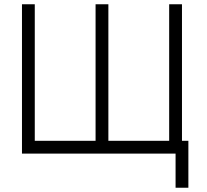

<svg xmlns="http://www.w3.org/2000/svg" viewBox="-20 -720 970 900"><path d="M83 -700V0H803V160H863V-60H833V-700H773V-60H488V-700H428V-60H143V-700Z"/></svg>

Font: Unageo Variable
Style: Regular
Weight: 300
Designer: Richard Sepsi
Foundry: Richard Sepsi
Version: Version 2.200